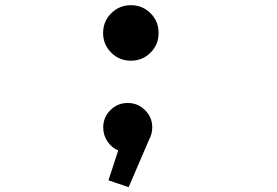

<svg xmlns="http://www.w3.org/2000/svg" viewBox="-20 -586 1090 756"><path d="M495.5 -347Q449.5 -347 417.8 -378.8Q386 -410.5 386 -456Q386 -502 418 -533.8Q450 -565.5 495.5 -565.5Q541 -565.5 572.8 -533.8Q604.5 -502 604.5 -456Q604.5 -410.5 572.8 -378.8Q541 -347 495.5 -347ZM579.5 -84.5Q579.5 -58.5 566.5 -35L486.5 151L407 124L445.5 6.5Q419 -5 402.8 -29.5Q386.5 -54 386.5 -84.5Q386.5 -124 414.5 -152.2Q442.5 -180.5 483 -180.5Q523 -180.5 551.2 -152.2Q579.5 -124 579.5 -84.5Z"/></svg>

Font: League Mono Extended SemiBold
Style: Regular
Weight: 600
Width: 9
Designer: Tyler Finck
Foundry: The League of Moveable Type / Tyler Finck
Version: Version 2.210